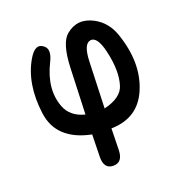

<svg xmlns="http://www.w3.org/2000/svg" viewBox="-127 -618 869 920"><g transform="rotate(-20 307.5 -157.5)"><path d="M453.6 -329.6Q478 -224.6 456.1 -155.3Q438.5 -100.1 350.1 -79.1L358.4 -314.9Q361.3 -403.8 397.5 -409.2Q434.1 -414.6 453.6 -329.6ZM533.2 -389.6Q508.8 -458 448.7 -490.2Q373 -530.3 310.5 -478.5Q267.6 -442.9 262.7 -318.8L253.9 -83Q181.2 -101.6 158.7 -161.1Q121.6 -258.8 180.7 -377Q208 -431.6 182.1 -454.6Q143.6 -488.8 106 -425.3Q41.5 -316.9 62 -159.7Q80.6 -17.1 251.5 17.6Q250.5 73.7 249 129.9Q247.6 192.4 294.9 193.4Q344.2 194.3 345.7 131.8L348.1 22Q484.9 19.5 536.1 -100.6Q590.3 -227.1 533.2 -389.6Z"/></g></svg>

Font: Comic Relief
Style: Regular
Weight: 400
Designer: Jeff Davis
Foundry: Loudifier
Version: Version 1.200; ttfautohint (v1.8.4.7-5d5b)